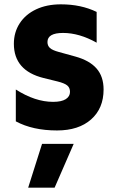

<svg xmlns="http://www.w3.org/2000/svg" viewBox="-20 -588 533 886"><path d="M53 -28V-175Q142 -118 225 -118Q264 -118 283.5 -130.5Q303 -143 303 -164Q303 -183 290.5 -193.5Q278 -204 246 -212L181 -228Q44 -262 44 -386Q44 -439 71 -480.5Q98 -522 147 -545Q196 -568 261 -568Q354 -568 426 -533V-391Q346 -436 271 -436Q199 -436 199 -394Q199 -377 210.5 -366.5Q222 -356 252 -348L328 -327Q393 -309 425.5 -272Q458 -235 458 -175Q458 -88 400.5 -37Q343 14 243 14Q131 14 53 -28ZM174 76H320L232 278H110Z"/></svg>

Font: Application
Style: Bold
Weight: 700
Designer: Wei Huang
Foundry: Wei Huang
Version: Version 0.012